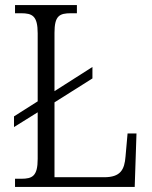

<svg xmlns="http://www.w3.org/2000/svg" viewBox="-20 -734 598 754"><path d="M39 0H509L516 -210H481L473 -120C469 -67 453 -38 389 -38H194V-332L343 -426V-471L194 -376V-605C194 -672 213 -682 259 -682H282V-714H39V-682H62C107 -682 128 -672 128 -603V-336L35 -277V-235L128 -293V-110C128 -42 107 -32 63 -32H39Z"/></svg>

Font: Noto Serif Myanmar SemiCondensed Light
Style: Regular
Weight: 300
Width: 4
Designer: Ben Mitchell and the Monotype Design Team
Foundry: Monotype Imaging Inc.
Version: Version 2.106